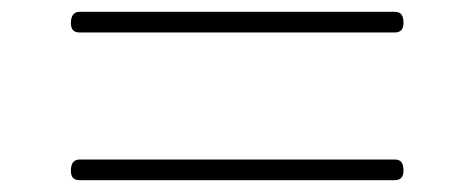

<svg xmlns="http://www.w3.org/2000/svg" viewBox="-20 -600 803 325"><path d="M115 -545Q107 -545 103.5 -549Q100 -553 100 -561Q100 -580 115 -580H648Q656 -580 659.5 -575.5Q663 -571 663 -561Q663 -545 648 -545ZM115 -295Q107 -295 103.5 -299Q100 -303 100 -311Q100 -330 115 -330H648Q656 -330 659.5 -325.5Q663 -321 663 -311Q663 -295 648 -295Z"/></svg>

Font: Playwrite BE WAL Thin
Style: Regular
Weight: 250
Version: Version 1.002